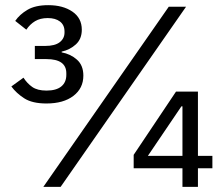

<svg xmlns="http://www.w3.org/2000/svg" viewBox="-20 -724 864 744"><path d="M155 -546Q193 -546 211.5 -560.5Q230 -575 230 -598V-602Q230 -627 212.5 -640.5Q195 -654 165 -654Q136 -654 116 -642Q96 -630 82 -609L39 -643Q56 -668 86.5 -686Q117 -704 167 -704Q224 -704 260.5 -679Q297 -654 297 -609Q297 -573 274 -552Q251 -531 219 -524V-521Q253 -515 278 -493Q303 -471 303 -431Q303 -382 264.5 -352.5Q226 -323 160 -323Q105 -323 74 -343Q43 -363 24 -389L71 -423Q85 -401 105 -387Q125 -373 160 -373Q198 -373 217.5 -389Q237 -405 237 -434V-440Q237 -495 160 -495H115V-546ZM148 0 634 -698H701L215 0ZM687 0V-72H498V-124L662 -369H747V-120H803V-72H747V0ZM687 -312H683L553 -120H687Z"/></svg>

Font: IBM Plex Thai
Style: Regular
Weight: 400
Designer: Mike Abbink, Paul van der Laan, Pieter van Rosmalen, Ben Mitchell, Mark Frömberg
Foundry: Bold Monday
Version: Version 1.0